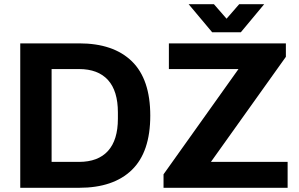

<svg xmlns="http://www.w3.org/2000/svg" viewBox="-20 -892 1422 912"><path d="M876 -872.1H996.1L1056.2 -803.2L1116.2 -872.1H1234.9L1124 -738.8H987.8ZM76.2 0V-686H356Q519 -686 606.4 -600.8Q693.8 -515.6 693.8 -342.8Q693.8 -169.9 606.4 -85Q519 0 356 0ZM756.8 0V-64L1112.8 -564H782.2V-686H1337.9V-622.1L981.9 -123H1346.2V0ZM225.1 -123H355Q445.8 -123 492.9 -175Q540 -227.1 540 -328.1V-357.9Q540 -460 492.9 -512Q445.8 -564 355 -564H225.1Z"/></svg>

Font: Archivo
Style: Bold
Weight: 700
Designer: Hector Gatti
Foundry: Omnibus-Type
Version: Version 2.001